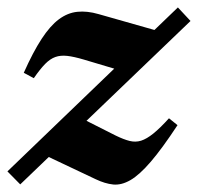

<svg xmlns="http://www.w3.org/2000/svg" viewBox="-28 -486 533 517"><path d="M-8 -24.5 451 -466 485 -429.5 26.5 10.5ZM63 -275.5 36 -290Q61 -346 84 -381.2Q107 -416.5 130.5 -434Q154 -451.5 180.2 -454.2Q206.5 -457 237.5 -448L413.5 -398L312 -291.5L198 -325.5Q171 -333.5 153 -335.5Q135 -337.5 121 -332.5Q107 -327.5 93.5 -313.8Q80 -300 63 -275.5ZM229.5 -3.5 79.5 -74.5 182.5 -172 283.5 -121Q305 -110.5 321 -106.5Q337 -102.5 352 -107.2Q367 -112 385 -126.5Q403 -141 427 -167.5L450 -149Q408.5 -86 378 -50.5Q347.5 -15 323.2 -1Q299 13 276.8 10.8Q254.5 8.5 229.5 -3.5Z"/></svg>

Font: Newsreader 16pt 16pt
Style: Bold Italic
Weight: 700
Italic angle: -17°
Version: Version 1.003